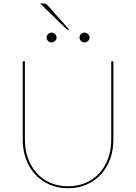

<svg xmlns="http://www.w3.org/2000/svg" viewBox="-20 -1042 760 1072"><path d="M107 0ZM360 -2Q416.5 -2 461.2 -22.2Q506 -42.5 537 -77.5Q568 -112.5 584.5 -159.5Q601 -206.5 601 -260V-700H613V-260Q613 -204.5 595.5 -155.5Q578 -106.5 545 -70Q512 -33.5 465.2 -12.2Q418.5 9 360 9Q301.5 9 254.8 -12.2Q208 -33.5 175 -70Q142 -106.5 124.5 -155.5Q107 -204.5 107 -260V-700H119V-261Q119 -207.5 135.5 -160.2Q152 -113 183 -77.8Q214 -42.5 258.8 -22.2Q303.5 -2 360 -2ZM222 -1022.5Q230.5 -1022.5 234.8 -1021.2Q239 -1020 243 -1015.5L367.5 -875.5H361.5Q359 -875.5 356.8 -876Q354.5 -876.5 352.5 -878.5L204 -1022.5ZM296 -832Q296 -821.5 287.2 -813.2Q278.5 -805 268 -805Q256.5 -805 248.2 -813.2Q240 -821.5 240 -832Q240 -843.5 248.2 -851.8Q256.5 -860 268 -860Q278.5 -860 287.2 -851.8Q296 -843.5 296 -832ZM480 -832Q480 -821.5 471.2 -813.2Q462.5 -805 452 -805Q440.5 -805 432.2 -813.2Q424 -821.5 424 -832Q424 -843.5 432.2 -851.8Q440.5 -860 452 -860Q462.5 -860 471.2 -851.8Q480 -843.5 480 -832Z"/></svg>

Font: Lato Hairline
Style: Regular
Weight: 100
Designer: Lukasz Dziedzic
Foundry: tyPoland Lukasz Dziedzic
Version: Version 2.007; 2014-02-27